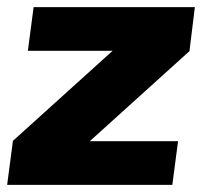

<svg xmlns="http://www.w3.org/2000/svg" viewBox="-26 -517 577 537"><path d="M505 -375 225 -122H472L456 0H-6L10 -122H9L289 -375H52L68 -497H519L504 -375Z"/></svg>

Font: Ezarion Extra Bold
Style: Italic
Weight: 800
Italic angle: -8°
Designer: Natanael Gama
Version: Version 1.001;PS 001.001;hotconv 1.0.70;makeotf.lib2.5.58329